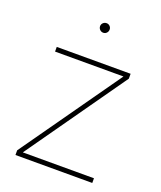

<svg xmlns="http://www.w3.org/2000/svg" viewBox="-131 -784 726 867"><g transform="rotate(20 231.5 -350.0)"><path d="M47.4 0V-22.5L383.8 -499V-500H55.7V-522.5H410.6V-499L75.2 -23.4V-22.5H416.5V0ZM231 -654.3Q221.2 -654.3 214.4 -661.1Q207.5 -668 207.5 -677.7Q207.5 -687 214.4 -693.6Q221.2 -700.2 231 -700.2Q240.2 -700.2 246.8 -693.6Q253.4 -687 253.4 -677.7Q253.4 -668 246.8 -661.1Q240.2 -654.3 231 -654.3Z"/></g></svg>

Font: Inter 28pt Thin
Style: Regular
Weight: 250
Designer: Rasmus Andersson
Foundry: rsms
Version: Version 4.001;git-66647c0bb